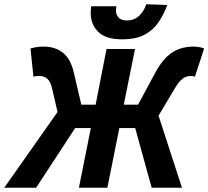

<svg xmlns="http://www.w3.org/2000/svg" viewBox="-54 -882 979 902"><path d="M-34 0 216.3 -356 190.5 -466.8Q182.9 -499.9 167.6 -512.6Q152.3 -525.2 130.9 -525.2Q122 -525.2 115.5 -524.4Q109.1 -523.6 103.1 -521.6L89.2 -654.1Q104.1 -658.6 118.8 -660.8Q133.5 -663.1 151.1 -663.1Q204.9 -663.1 241.4 -634.4Q277.9 -605.8 292.3 -542.7L328 -390.4H395.3L446.4 -651.8H580.2L527.5 -390.4H594.7L676.7 -542.7Q703.1 -590.9 731.4 -616.9Q759.7 -642.9 790.6 -653Q821.6 -663.1 853.9 -663.1Q867.9 -663.1 881.5 -660.8Q895.2 -658.6 905 -654.1L861.7 -521.6Q857.7 -523.6 852.9 -524.4Q848 -525.2 840.4 -525.2Q828.2 -525.2 816.6 -520Q805 -514.7 793 -502.4Q781 -490.2 767.3 -467.1L690.9 -338.5L800.9 0H658.5L581.2 -280.3H506.6L450.5 0H316.7L372.8 -280.3H299L115.7 0ZM518.8 -697.2Q443.8 -697.2 408 -731.9Q372.2 -766.7 372.2 -819.9Q372.2 -826.7 372.7 -835.1Q373.2 -843.5 374.2 -852.5H492.9Q491.9 -845.1 491.4 -841Q490.9 -837 490.9 -831.8Q490.9 -812.8 503.2 -799.3Q515.5 -785.8 542.6 -785.8Q574.2 -785.8 597.3 -805.6Q620.4 -825.4 633.4 -862.1L731.9 -858.5Q715.3 -814.1 690.7 -777.5Q666.1 -740.9 625.4 -719.1Q584.6 -697.2 518.8 -697.2Z"/></svg>

Font: Source Sans Variable
Style: Italic
Weight: 200
Italic angle: -11°
Designer: Paul D. Hunt
Foundry: Adobe Systems Incorporated
Version: Version 3.006;hotconv 1.0.111;makeotfexe 2.5.65597